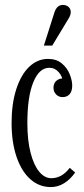

<svg xmlns="http://www.w3.org/2000/svg" viewBox="-20 -741 342 779"><path d="M186 18Q139 18 103 -14Q67 -46 47 -105Q27 -164 27 -242Q27 -320 46 -379Q65 -438 98.5 -470Q132 -502 175 -502Q209 -502 231 -483.5Q253 -465 263 -439.5Q273 -414 273 -394Q273 -371 262.5 -359Q252 -347 234 -347Q218 -347 207.5 -358Q197 -369 197 -385Q197 -402 208 -412.5Q219 -423 237 -423L236 -406Q234 -430 218.5 -448Q203 -466 180 -466Q139 -466 115 -407Q91 -348 91 -242Q91 -172 104 -121.5Q117 -71 139 -44.5Q161 -18 188 -18Q209 -18 227.5 -28Q246 -38 263 -60L285 -41Q265 -13 240 2.5Q215 18 186 18ZM201 -691Q206 -706 214.5 -713.5Q223 -721 235 -721Q249 -721 258 -713Q267 -705 267 -692Q267 -680 259 -667L192 -556H158Z"/></svg>

Font: Margherita Variable
Style: Regular
Weight: 400
Designer: James Puckett
Foundry: Dunwich Type Founders
Version: Version 1.008